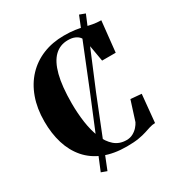

<svg xmlns="http://www.w3.org/2000/svg" viewBox="-209 -942 1053 1149"><g transform="rotate(-30 318.0 -368.0)"><path d="M155 66 337.5 -377 514.5 -816.5 553.5 -802 370 -362.5 193.5 80ZM368.5 10.5Q278 10.5 211.2 -16.8Q144.5 -44 101 -94.2Q57.5 -144.5 36.2 -213.5Q15 -282.5 15 -366Q15 -455.5 40.8 -527Q66.5 -598.5 114 -649Q161.5 -699.5 227 -726.2Q292.5 -753 372.5 -753Q417.5 -753 449.2 -748.2Q481 -743.5 506 -737Q531 -730.5 556.2 -725.8Q581.5 -721 613 -720.5L590.5 -509H496.5L470 -661.5Q466.5 -675 456 -688Q445.5 -701 426.8 -709.2Q408 -717.5 379.5 -717.5Q325 -717.5 287.5 -681.5Q250 -645.5 230.5 -570.5Q211 -495.5 211 -378.5Q211 -309.5 220.2 -245.5Q229.5 -181.5 250 -131.5Q270.5 -81.5 304 -52.5Q337.5 -23.5 386.5 -23.5Q411.5 -23.5 431.5 -34.5Q451.5 -45.5 465 -61Q478.5 -76.5 485 -90L528 -225L602.5 -218.5L584 -27Q563.5 -26.5 545.5 -20.8Q527.5 -15 505.2 -7.8Q483 -0.5 450.5 5Q418 10.5 368.5 10.5Z"/></g></svg>

Font: Merriweather 120pt ExtraBold
Style: Regular
Weight: 800
Version: Version 2.100